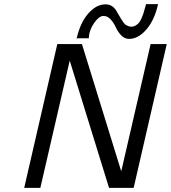

<svg xmlns="http://www.w3.org/2000/svg" viewBox="-20 -908 826 928"><path d="M97 0 257 -695H376L566 -80L708 -695H786L626 0H507L317 -615L175 0ZM353 -723 350 -720Q367 -797 406 -842Q445 -887 490 -887Q522 -887 541 -858Q545 -851 554 -836Q563 -821 566 -815.5Q569 -810 576 -800.5Q583 -791 587.5 -788Q592 -785 599.5 -782Q607 -779 615 -779Q626 -779 636 -785Q646 -791 652 -798.5Q658 -806 664 -819.5Q670 -833 673 -842.5Q676 -852 680 -867Q684 -882 686 -888H744Q727 -811 687.5 -765.5Q648 -720 604 -720Q582 -720 565.5 -737.5Q549 -755 540 -775.5Q531 -796 515.5 -813.5Q500 -831 480 -831Q459 -831 435 -797Q411 -763 409 -723Z"/></svg>

Font: Coval
Style: Light Italic
Weight: 300
Foundry: Context Ltd
Version: Version 001.000